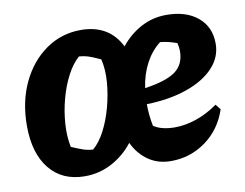

<svg xmlns="http://www.w3.org/2000/svg" viewBox="-62 -584 866 679"><g transform="rotate(-10 371.0 -244.0)"><path d="M192 12Q111 12 65.5 -44Q20 -100 20 -199Q20 -285 52 -353Q84 -421 140 -460.5Q196 -500 266 -500Q367 -500 409 -416Q440 -455 482 -477.5Q524 -500 573 -500Q644 -500 686 -465Q728 -430 728 -370Q728 -321 692.5 -283.5Q657 -246 594.5 -224.5Q532 -203 451 -201Q451 -162 459 -122Q474 -112 493.5 -107.5Q513 -103 535 -103Q572 -103 612 -116.5Q652 -130 690 -157L705 -138Q682 -69 626.5 -28.5Q571 12 501 12Q455 12 420.5 -11.5Q386 -35 366 -77Q334 -36 289 -12Q244 12 192 12ZM535 -409Q503 -384 482.5 -345.5Q462 -307 455 -258Q532 -269 565.5 -293.5Q599 -318 599 -366Q599 -381 595 -395Q578 -401 563.5 -404.5Q549 -408 535 -409ZM236 -76Q260 -96 279 -132.5Q298 -169 310 -213.5Q322 -258 325.5 -302.5Q329 -347 320 -385Q290 -399 275 -403.5Q260 -408 244 -409Q220 -388 201 -352Q182 -316 170 -271.5Q158 -227 155 -182Q152 -137 160 -99Q183 -89 200 -83Q217 -77 236 -76Z"/></g></svg>

Font: Piazzolla
Style: Bold Italic
Weight: 700
Italic angle: -11.3°
Designer: Juan Pablo del Peral
Foundry: Huerta Tipografica
Version: Version 1.330